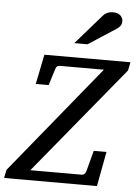

<svg xmlns="http://www.w3.org/2000/svg" viewBox="-81 -974 737 1020"><g transform="rotate(5 287.5 -463.5)"><path d="M585.9 -626 115.2 -53.2H387.2Q406.7 -53.2 412.1 -73.2L441.9 -185.1H509.8L475.1 0H-20L-11.2 -43.9L458 -619.1H224.1Q213.4 -619.1 208.3 -614.5Q203.1 -609.9 200.2 -600.1L172.9 -512.2H104L136.2 -670.9H595.2ZM533.2 -884.3Q533.2 -870.1 526.9 -860.6Q520.5 -851.1 509.3 -843.3L359.4 -746.1H289.1L425.3 -902.3Q430.2 -908.2 435.5 -912.6Q440.9 -917 447.5 -920.4Q454.1 -923.8 462.6 -925.5Q471.2 -927.2 482.4 -927.2Q495.6 -927.2 505.1 -923.3Q514.6 -919.4 520.8 -913.3Q526.9 -907.2 530 -899.4Q533.2 -891.6 533.2 -884.3Z"/></g></svg>

Font: Charis SIL Eur
Style: Italic
Weight: 400
Italic angle: -11°
Foundry: SIL International
Version: Version 5.000